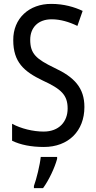

<svg xmlns="http://www.w3.org/2000/svg" viewBox="-20 -744 494 985"><path d="M413 -195C413 -293 362 -348 259 -396C166 -441 135 -468 135 -540C135 -602 175 -645 245 -645C289 -645 334 -632 377 -611L404 -688C362 -708 307 -724 244 -724C129 -725 47 -649 48 -538C48 -425 103 -377 199 -331C295 -287 327 -256 327 -187C327 -120 283 -69 204 -69C150 -69 88 -84 42 -109V-22C85 -1 140 10 205 10C331 10 413 -72 413 -195ZM273 71V61H189C185 102 167 175 154 210V221H201C231 180 261 116 273 71Z"/></svg>

Font: Noto Sans Georgian Condensed
Style: Regular
Weight: 400
Width: 3
Designer: Monotype Design Team, Akaki Razmadze
Foundry: Google LLC
Version: Version 2.005